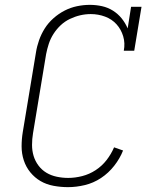

<svg xmlns="http://www.w3.org/2000/svg" viewBox="-20 -763 640 791"><path d="M260 8Q230 8 200.5 2.5Q171 -3 147 -17Q123 -31 105 -53Q87 -75 78 -102.5Q69 -130 69 -160Q69 -190 74 -220L128 -546Q132 -572 141 -597.5Q150 -623 164.5 -646Q179 -669 200.5 -688Q222 -707 246.5 -719.5Q271 -732 297.5 -737.5Q324 -743 350 -743Q376 -743 400.5 -737.5Q425 -732 445.5 -719Q466 -706 481 -687.5Q496 -669 506 -646L520 -735H563L533 -554H490Q496 -585 487.5 -613.5Q479 -642 460 -663Q441 -684 413 -694.5Q385 -705 354 -705Q332 -705 310.5 -700Q289 -695 268 -685Q247 -675 230 -659Q213 -643 200.5 -623.5Q188 -604 181 -582.5Q174 -561 170 -540L116 -214Q112 -190 112 -166Q112 -142 118.5 -120.5Q125 -99 138.5 -81Q152 -63 171 -51.5Q190 -40 213.5 -35Q237 -30 261 -30Q289 -30 318.5 -37.5Q348 -45 374 -62Q400 -79 419 -103.5Q438 -128 450 -156L487 -143Q474 -110 450.5 -80Q427 -50 396 -29.5Q365 -9 329.5 -0.5Q294 8 260 8Z"/></svg>

Font: Iosevka Etoile Extralight
Style: Italic
Weight: 200
Italic angle: -9°
Designer: Belleve Invis
Foundry: Belleve Invis
Version: Version 22.1.2; ttfautohint (v1.8.4)